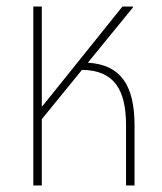

<svg xmlns="http://www.w3.org/2000/svg" viewBox="-20 -568 496 588"><path d="M82 0H108V-203L231 -354C330 -353 366 -293 366 -184V0H392V-184C392 -305 351 -370 249 -376L387 -545V-548H355L110 -243H108V-548H82Z"/></svg>

Font: Noto Sans Thai Cond Thin
Style: Regular
Weight: 100
Width: 3
Designer: Monotype Design Team
Foundry: Monotype Imaging Inc.
Version: Version 2.002